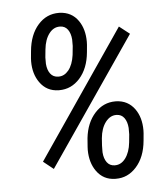

<svg xmlns="http://www.w3.org/2000/svg" viewBox="-52 -769 724 826"><g transform="rotate(-5 309.5 -356.0)"><path d="M152.8 -54.7 108.9 -89.8 484.9 -640.6 529.8 -605.5ZM367.7 -107.4Q369.6 -80.6 381.6 -64.2Q393.6 -47.9 414.6 -47.4Q415.5 -47.4 416.5 -47.4Q443.4 -47.4 461.9 -72.3Q481 -98.1 485.4 -140.1L488.8 -174.8V-202.6Q486.8 -229.5 474.9 -245.8Q462.9 -262.2 441.9 -262.7Q440.9 -262.7 439.9 -262.7Q413.6 -262.7 394 -237.3Q374 -210.9 370.1 -168Q367.2 -133.3 367.7 -115.7Q367.7 -110.8 367.7 -107.4ZM308.6 -174.3Q315.9 -240.2 353 -281.2Q389.2 -321.3 441.9 -321.3Q443.4 -321.3 444.3 -321.3Q496.1 -319.8 525.4 -278.8Q551.3 -242.2 551.3 -187.5Q551.3 -181.2 550.8 -174.3L547.9 -142.6Q541.5 -71.3 503.4 -29.3Q466.8 11.2 415.5 10.7Q413.6 10.7 412.1 10.7Q361.3 9.8 332 -31.2Q305.7 -67.9 305.2 -123Q305.2 -129.4 305.7 -136.2ZM158.2 -535.6V-508.3Q160.2 -481.4 172.4 -465.3Q184.6 -449.2 205.6 -448.7Q206.5 -448.7 207.5 -448.7Q232.4 -448.2 251 -470.7Q270 -494.1 275.9 -536.1L279.8 -574.7V-602.5Q277.8 -629.4 265.9 -645.8Q253.9 -662.1 232.9 -662.6Q231.9 -662.6 231 -662.6Q204.1 -662.6 185.5 -638.2Q166 -612.8 161.6 -569.8ZM235.4 -721.7Q288.1 -719.7 316.4 -678.7Q341.8 -642.1 341.8 -587.4Q341.8 -581.1 341.3 -574.2L338.4 -542.5Q332 -473.1 294.9 -431.2Q258.3 -390.1 205.6 -390.1Q204.1 -390.1 203.1 -390.1Q151.4 -391.1 122.1 -432.6Q95.7 -469.7 95.7 -523.9Q95.7 -530.3 96.2 -536.6L99.1 -567.9Q105.5 -638.7 142.6 -680.7Q179.2 -722.2 232.9 -721.7Q233.9 -721.7 235.4 -721.7Z"/></g></svg>

Font: MAUL Condensed Italic
Style: Condenced Regular Italic
Weight: 400
Italic angle: -12°
Designer: MAUL
Version: Version 1.0; 2020; ttfautohint (v1.8.3)